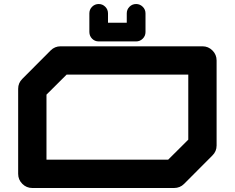

<svg xmlns="http://www.w3.org/2000/svg" viewBox="-20 -940 1174 960"><path d="M921.4 -241.7V-566.9H313L212.4 -466.8V-141.6H820.8ZM992.2 -708.5Q1021.5 -708.5 1042.2 -687.7Q1063 -667 1063 -637.7V-212.4Q1063 -183.1 1042 -162.6L900.4 -20.5Q879.9 0 850.1 0H141.6Q112.3 0 91.6 -20.8Q70.8 -41.5 70.8 -70.8V-496.1Q70.8 -525.4 91.8 -545.9L233.4 -688Q253.9 -708.5 283.2 -708.5ZM473.6 -732.9Q454.1 -732.9 440.7 -746.3Q427.2 -759.8 426.8 -779.8V-873Q426.8 -892.6 440.4 -906.2Q454.1 -919.9 473.6 -919.9Q492.7 -919.9 506.3 -906.2Q520 -892.6 520 -873V-826.2H613.8V-873Q613.8 -892.6 627.4 -906.2Q641.1 -919.9 660.6 -919.9Q679.7 -919.9 693.6 -906.2Q707.5 -892.6 707.5 -873V-779.8Q707.5 -760.3 693.6 -746.6Q679.7 -732.9 660.6 -732.9Z"/></svg>

Font: Robtronika
Style: Regular
Weight: 400
Designer: GGBot
Version: 1.00